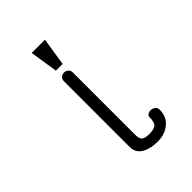

<svg xmlns="http://www.w3.org/2000/svg" viewBox="-215 -815 930 930"><g transform="rotate(-45 250.0 -350.5)"><path d="M360.4 -93.8Q360.4 -57.6 345.7 -46.9Q334 -37.1 301.8 -37.1Q267.6 -37.1 257.8 -50.8Q251 -60.5 251 -88.9V-510.7Q251 -524.4 241.2 -532.2Q232.4 -540 220.7 -540Q208 -540 199.2 -532.2Q190.4 -524.4 190.4 -510.7V-59.6Q190.4 -19.5 225.6 0Q255.9 17.6 304.7 17.6Q352.5 17.6 383.8 -6.8Q420.9 -34.2 420.9 -85Q420.9 -98.6 411.1 -106.4Q402.3 -113.3 390.6 -114.3Q377.9 -115.2 369.1 -109.4Q360.4 -104.5 360.4 -93.8ZM267.6 -717.8H176.8L199.2 -574.2H245.1Z"/></g></svg>

Font: GulimChe
Style: Regular
Weight: 400
Monospace: yes
Version: Version 2.21